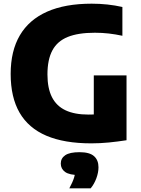

<svg xmlns="http://www.w3.org/2000/svg" viewBox="-20 -770 768 1044"><path d="M476.5 9.5Q329.5 9.5 232.2 -32Q135 -73.5 86.5 -157.2Q38 -241 38 -368Q38 -493 88 -578Q138 -663 236 -706.5Q334 -750 478.5 -750Q522 -750 564 -745.5Q606 -741 645.5 -732V-575.5Q608.5 -583.5 571.5 -587.8Q534.5 -592 496 -592Q405 -592 348.2 -569Q291.5 -546 264.8 -496Q238 -446 238 -365Q238 -290 262.5 -241.8Q287 -193.5 336.5 -170.2Q386 -147 461 -147Q489.5 -147 519 -149.2Q548.5 -151.5 572.5 -155.5L490 -84.5V-360H668V-7.5Q620 0 571.8 4.8Q523.5 9.5 476.5 9.5ZM357 254Q375.5 219.5 382.8 195.8Q390 172 390 146L426 182H413Q357.5 182 334 165Q310.5 148 310.5 119.5Q310.5 90.5 334.8 74Q359 57.5 412.5 57.5Q467 57.5 491.2 79Q515.5 100.5 515.5 139.5Q515.5 168 503.8 199.8Q492 231.5 473 254Z"/></svg>

Font: Encode Sans SC Condensed Thin ExtraBold
Style: Regular
Weight: 800
Version: Version 3.002